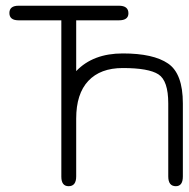

<svg xmlns="http://www.w3.org/2000/svg" viewBox="-20 -641 656 668"><path d="M393.6 -570.3H245.1V-393.6Q303.7 -455.1 407.2 -455.1Q513.7 -455.1 564.9 -419.9Q616.2 -384.8 616.2 -281.2V-27.3Q616.2 6.8 591.8 6.8Q565.4 6.8 565.4 -27.3V-281.2Q565.4 -360.4 531.2 -382.3Q497.1 -404.3 407.2 -404.3Q329.1 -404.3 287.1 -359.4Q245.1 -314.5 245.1 -228.5V-27.3Q245.1 6.8 218.8 6.8Q193.4 6.8 193.4 -26.4V-570.3H44.9Q12.7 -570.3 12.7 -595.7Q12.7 -621.1 44.9 -621.1H393.6Q426.8 -621.1 426.8 -594.7Q426.8 -570.3 393.6 -570.3Z"/></svg>

Font: Jura
Style: Book
Weight: 400
Version: Version 2.3